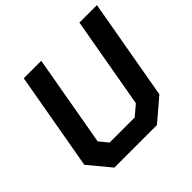

<svg xmlns="http://www.w3.org/2000/svg" viewBox="-171 -878 1056 1056"><g transform="rotate(-45 357.0 -350.0)"><path d="M44 -128 145 -700H281L187 -167L229 -116H424L484 -167L578 -700H714L610 -110L481 0H150Z"/></g></svg>

Font: Chakra Petch
Style: Bold Italic
Weight: 700
Italic angle: -10°
Designer: Katatrad Aksorn Co.,Ltd.
Foundry: Cadson Demak Co.,Ltd.
Version: Version 1.000; ttfautohint (v1.6)